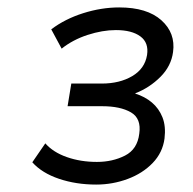

<svg xmlns="http://www.w3.org/2000/svg" viewBox="-20 -730 520 517"><path d="M239 -233Q185 -233 139 -248.5Q93 -264 67 -293L102 -344Q123 -320 160 -307Q197 -294 241 -294Q283 -294 316.5 -311Q350 -328 355 -370Q361 -411 332.5 -427.5Q304 -444 255 -444H162L172 -505H254Q302 -505 336 -525Q370 -545 376 -582Q381 -615 358 -632Q335 -649 292 -649Q256 -649 216 -636Q176 -623 146 -599L118 -651Q155 -679 204 -694.5Q253 -710 301 -710Q376 -710 414.5 -675.5Q453 -641 446 -590Q441 -552 412 -523Q383 -494 345 -479L344 -478Q370 -470 389 -454Q408 -438 417.5 -414Q427 -390 423 -357Q418 -319 391 -291Q364 -263 323.5 -248Q283 -233 239 -233Z"/></svg>

Font: Nunito Sans 7pt
Style: Italic
Weight: 400
Italic angle: -9°
Designer: Vernon Adams
Foundry: Vernon Adams
Version: Version 3.101;gftools[0.9.27]